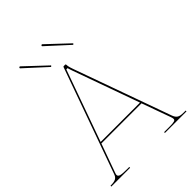

<svg xmlns="http://www.w3.org/2000/svg" viewBox="-264 -1093 1228 1228"><g transform="rotate(-45 350.0 -478.5)"><path d="M286 -820 142 -955.5C139 -958.5 135 -957 133.5 -955.5C132 -954 129.5 -950 132.5 -947L279 -813ZM486 -820 342 -955.5C339 -958.5 335 -957 333.5 -955.5C332 -954 329.5 -950 332.5 -947L479 -813ZM163.5 -250 336.5 -733.5H348C348.5 -731 349.5 -725 358.5 -700L519.5 -250ZM10 0H180V-7.5H159.5C108 -7.5 86 -11 86 -29C86 -32.5 87 -36.5 88.5 -41.5L160 -240H523L592.5 -47C596 -37.5 598 -30 598 -24.5C598 -11 585.5 -7.5 545 -7.5H495V0H690V-7.5H670C630.5 -7.5 616 -17.5 604.5 -49L370 -703C360 -730.5 357.5 -745 357.5 -755C357.5 -757 356 -760 352.5 -760H339C337.5 -760 335.5 -759 334.5 -756.5L79.5 -44.5C70 -17.5 55.5 -7.5 12.5 -7.5H10Z"/></g></svg>

Font: ZnikomitSC
Style: Regular
Weight: 100
Designer: gluk
Foundry: gluk
Version: Version 0.55